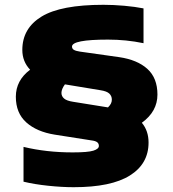

<svg xmlns="http://www.w3.org/2000/svg" viewBox="-20 -769 722 800"><path d="M571 -257.5Q599 -224 599 -175Q599 -86.5 521.2 -37.8Q443.5 11 287 11Q238.5 11 181 5Q123.5 -1 78 -12V-157Q173 -134 283 -134Q346 -134 369 -141.2Q392 -148.5 392 -161Q392 -171 384.8 -176.5Q377.5 -182 361 -184L208 -208Q133 -220 89.5 -259Q46 -298 46 -366Q46 -434 105.5 -478.5Q73 -512.5 73 -561Q73 -651 153.2 -700Q233.5 -749 411 -749Q452.5 -749 497.8 -745Q543 -741 578 -734V-589Q506 -604 430 -604Q280 -604 280 -575Q280 -566 288 -561.2Q296 -556.5 313 -554L476 -531Q552 -520 594 -482Q636 -444 636 -375Q636 -304.5 571 -257.5ZM430 -321.5Q438.5 -330 442.2 -337.5Q446 -345 446 -354Q446 -369 435.5 -379Q425 -389 399 -393L250.5 -417.5Q236 -397.5 236 -382Q236 -368 247 -358.5Q258 -349 284 -345Z"/></svg>

Font: Encode Sans Expanded Black
Style: Regular
Weight: 900
Width: 7
Designer: Multiple Designers
Foundry: Impallari Type
Version: Version 2.000